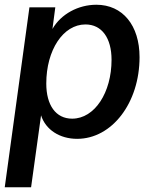

<svg xmlns="http://www.w3.org/2000/svg" viewBox="-23 -571 633 809"><path d="M-3 218H108L150 -85C169 -25 228 14 302 14C449 14 565 -138 565 -330C565 -464 494 -551 383 -551C307 -551 234 -512 198 -449L210 -540H101ZM281 -71C212 -71 172 -128 172 -219C172 -360 243 -468 337 -468C406 -468 447 -411 447 -319C447 -181 376 -71 281 -71Z"/></svg>

Font: Ronzino Medium
Style: Italic
Weight: 500
Italic angle: -7.99998°
Designer: Nunzio Mazzaferro
Foundry: Collletttivo
Version: Version 1.000;Glyphs 3.3 (3337)